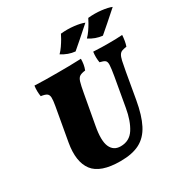

<svg xmlns="http://www.w3.org/2000/svg" viewBox="-198 -1045 1177 1217"><g transform="rotate(-30 391.0 -436.5)"><path d="M337 9Q191 9 139 -59.5Q87 -128 110 -259L153 -501Q160 -540 159 -560Q158 -580 145.5 -588.5Q133 -597 104 -601Q101 -618 100.5 -638.5Q100 -659 103 -679Q140 -677 181.5 -676.5Q223 -676 271 -676Q310 -676 354.5 -676.5Q399 -677 443 -679Q443 -660 440 -640.5Q437 -621 429 -601Q402 -598 388 -589.5Q374 -581 366.5 -556.5Q359 -532 350 -481L311 -266Q292 -165 312.5 -118.5Q333 -72 385 -72Q450 -72 484.5 -126Q519 -180 534 -267L571 -477Q580 -530 581 -554Q582 -578 571.5 -586.5Q561 -595 534 -601Q531 -619 530.5 -638Q530 -657 533 -679Q565 -677 593.5 -676.5Q622 -676 641 -676Q673 -676 695.5 -676.5Q718 -677 745 -679Q744 -660 740.5 -639Q737 -618 731 -601Q710 -598 697.5 -593.5Q685 -589 677 -576.5Q669 -564 663 -538Q657 -512 649 -466L616 -277Q598 -174 565.5 -111Q533 -48 478.5 -19.5Q424 9 337 9ZM637 -736Q586 -741 540 -771Q556 -787 570.5 -808Q585 -829 596.5 -849Q608 -869 613 -880Q662 -885 709 -879.5Q756 -874 782 -863Q737 -823 699.5 -790Q662 -757 637 -736ZM437 -736Q386 -741 340 -771Q356 -787 370.5 -808Q385 -829 396.5 -849Q408 -869 413 -880Q462 -885 509 -879.5Q556 -874 582 -863Q537 -823 499.5 -790Q462 -757 437 -736Z"/></g></svg>

Font: Vollkorn Black
Style: Italic
Weight: 900
Italic angle: -11°
Designer: Friedrich Althausen
Foundry: Friedrich Althausen
Version: Version 5.000; ttfautohint (v1.8.3)